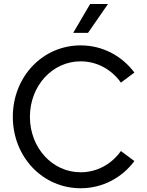

<svg xmlns="http://www.w3.org/2000/svg" viewBox="-20 -954 757 987"><path d="M394.5 13.7C507.8 13.7 606.9 -40.5 670.9 -126L601.6 -177.7C554.2 -110.8 479.5 -68.4 394.5 -68.4C249 -68.4 133.8 -194.3 133.8 -353.5C133.8 -512.7 249 -638.7 394.5 -638.7C479.5 -638.7 554.2 -596.2 601.6 -529.3L670.9 -581.1C606.9 -666.5 507.8 -720.7 394.5 -720.7C199.2 -720.7 45.9 -559.6 45.9 -353.5C45.9 -147.5 199.2 13.7 394.5 13.7ZM432.6 -785.2 535.2 -933.6H443.4L356.4 -785.2Z"/></svg>

Font: Wanted Sans
Style: Regular
Weight: 400
Designer: Original Design by Kil Hyung-jin and Kang Hanbin, Wanted Lab, Inc; Hangeul from Source Han Sans by Jang Soo-young and Ka
Foundry: Wanted Lab, Inc.
Version: Version 1.001;Glyphs 3.2 (3227)